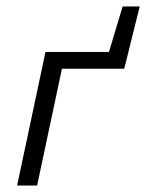

<svg xmlns="http://www.w3.org/2000/svg" viewBox="-20 -575 453 595"><path d="M33 0 121 -414H183L95 0ZM143 -362 153 -414H376L365 -362ZM302 -362 360 -555H413L365 -362Z"/></svg>

Font: Ysabeau Infant
Style: Italic
Weight: 400
Italic angle: -12°
Designer: Christian Thalmann (Catharsis Fonts)
Version: Version 2.001;gftools[0.9.30]; featfreeze: ss01,ss02,lnum